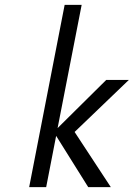

<svg xmlns="http://www.w3.org/2000/svg" viewBox="-20 -770 550 790"><path d="M100 0 246 -750H316L217 -243L417 -441H510L287 -227L436 0H343L211 -211L170 0Z"/></svg>

Font: Teachers
Style: Italic
Weight: 400
Italic angle: -11°
Designer: Alfredo Marco Pradil, Chank Diesel
Version: Version 1.001